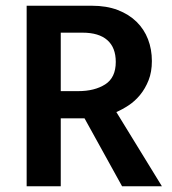

<svg xmlns="http://www.w3.org/2000/svg" viewBox="-20 -650 600 670"><path d="M73 -630H300Q352 -630 391 -615Q430 -600 456.5 -574Q483 -548 496.5 -513Q510 -478 510 -437Q510 -399 498.5 -370Q487 -341 469 -319Q451 -297 429 -282.5Q407 -268 386 -259L545 0H406L275 -237H192V0H73ZM192 -332H253Q310 -332 347 -355.5Q384 -379 384 -434Q384 -484 354.5 -510Q325 -536 268 -536H192Z"/></svg>

Font: Mukta Malar SemiBold
Style: Regular
Weight: 600
Designer: Aadarsh Rajan, Girish Dalvi, Yashodeep Gholap
Foundry: Ek Type
Version: Version 2.538;PS 1.000;hotconv 16.6.51;makeotf.lib2.5.65220;